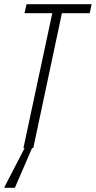

<svg xmlns="http://www.w3.org/2000/svg" viewBox="-20 -708 458 918"><path d="M92 0 230 -645H97L107 -688H418L409 -645H276L139 0ZM1 190 2 185 107 -18H140L139 -13L51 190Z"/></svg>

Font: Saira Condensed ExtraLight
Style: Italic
Weight: 250
Width: 3
Italic angle: -12°
Designer: Hector Gatti with collaboration of the Omnibus-Type team
Foundry: Omnibus-Type
Version: Version 1.101